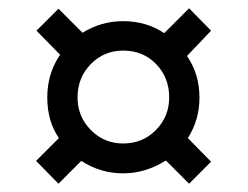

<svg xmlns="http://www.w3.org/2000/svg" viewBox="-20 -590 599 463"><path d="M67 -202 122 -257Q94 -298 94 -355Q94 -413 125 -458L68 -516L121 -569L179 -511Q224 -539 277 -539Q333 -539 376 -510L436 -570L489 -516L431 -455Q461 -411 461 -355Q461 -301 433 -257L489 -200L436 -147L380 -203Q331 -172 277 -172Q222 -172 176 -202L121 -147ZM388 -355Q388 -403 356.5 -435.5Q325 -468 277 -468Q231 -468 199 -435.5Q167 -403 167 -355Q167 -309 199 -276.5Q231 -244 277 -244Q324 -244 356 -276.5Q388 -309 388 -355Z"/></svg>

Font: Noto Serif ExtraBold
Style: Regular
Weight: 800
Designer: Monotype Design Team
Foundry: Monotype Imaging Inc.
Version: Version 1.001